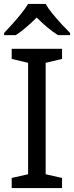

<svg xmlns="http://www.w3.org/2000/svg" viewBox="-20 -964 379 984"><path d="M298 0H40V-52L124 -71V-642L40 -662V-714H298V-662L214 -642V-71L298 -52ZM214 -944Q226 -922 248.5 -894.5Q271 -867 295.5 -840.5Q320 -814 339 -795V-784H277Q251 -800 223 -823.5Q195 -847 168 -874Q141 -847 114 -824Q87 -801 61 -784H1V-795Q20 -815 43.5 -841Q67 -867 89 -894.5Q111 -922 124 -944Z"/></svg>

Font: Noto Sans Wancho
Style: Regular
Weight: 400
Designer: Monotype Design Team
Foundry: Monotype Imaging Inc.
Version: Version 2.001; ttfautohint (v1.8.4.7-5d5b)